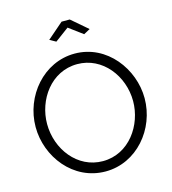

<svg xmlns="http://www.w3.org/2000/svg" viewBox="-131 -1023 1013 1134"><g transform="rotate(-15 375.5 -456.0)"><path d="M253 -832 291 -811 376 -874 461 -811 500 -832 401 -917H351ZM42 -355C42 -173 177 5 375 5C565 5 708 -165 708 -354C708 -532 574 -715 376 -715C186 -715 42 -544 42 -355ZM375 -58C219 -58 112 -201 112 -355C112 -502 214 -651 375 -651C529 -651 638 -509 638 -355C638 -209 536 -58 375 -58Z"/></g></svg>

Font: FIGSv2-sans-serif
Style: Regular
Weight: 400
Designer: Matt McInerney, Pablo Impallari, Rodrigo Fuenzalida,Mirko Velimirovic
Foundry: Matt McInerney, Pablo Impallari, Rodrigo Fuenzalida
Version: Version 4.021;hotconv 1.0.109;makeotfexe 2.5.65596